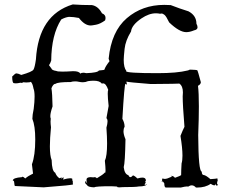

<svg xmlns="http://www.w3.org/2000/svg" viewBox="-20 -838 1039 866"><path d="M868 8Q907 8 930 -9Q941 -2 946 -2Q952 -2 953 -10Q953 -1 957 -1Q960 -1 964 -4Q959 -6 959 -12Q959 -17 962 -24Q961 -34 959 -34L958 -33Q957 -32 929 -30Q908 -48 899 -48.5Q890 -49 890 -64Q875 -64 874 -229Q877 -305 877 -358Q877 -420 873 -451Q885 -457 886 -467Q872 -520 869.5 -521.5Q867 -523 836 -524Q834 -522 826 -520Q778 -508 691 -508Q549 -508 549 -517Q549 -518 550 -518Q538 -533 538 -568Q538 -581 542 -618Q546 -655 571 -696Q574 -725 618 -755Q652 -778 683 -778Q693 -778 702 -776L708 -777Q715 -777 722.5 -770.5Q730 -764 743 -737Q789 -693 820 -693Q836 -693 855 -701Q871 -704 871 -715Q871 -722 866 -731Q866 -768 830 -787Q791 -799 750 -815L721 -816Q622 -816 552 -756Q482 -696 470 -573Q472 -569 474 -562Q455 -538 451 -524Q451 -522 426 -520Q421 -510 369 -508Q361 -510 356 -510Q347 -510 342 -506Q337 -517 310 -517Q280 -515 262 -515Q239 -515 234 -518Q214 -521 212 -529Q204 -539 201 -544Q207 -552 211 -565Q212 -681 256 -750Q274 -760 291 -762Q311 -762 336 -757Q362 -723 389 -723Q394 -723 413 -726.5Q432 -730 454 -746Q456 -752 456 -757Q456 -772 440 -778Q423 -810 395 -815Q349 -815 308 -818Q154 -771 142 -570Q137 -534 131 -524Q125 -514 76 -500Q61 -507 54 -507Q51 -507 47 -504Q43 -501 35 -493Q35 -465 42 -463Q45 -462 51 -462Q59 -462 73 -465L77 -464Q82 -464 86 -468Q84 -468 84 -467L98 -466Q115 -466 119 -469Q127 -462 131 -439Q136 -427 136 -402Q136 -379 132 -347Q126 -319 126 -302Q139 -270 139 -209Q139 -137 124 -97L129 -55Q106 -44 94 -33Q85 -41 82 -41Q80 -41 79 -39Q38 -36 38 -24L39 -20Q41 -24 42 -24Q43 -24 44 -15Q45 1 48 1Q62 1 177 7Q309 -3 309.5 -6.5Q310 -10 307 -13Q309 -14 309 -16Q309 -20 305 -28Q307 -28 307 -29Q307 -34 296 -34Q286 -34 264 -28Q267 -34 267 -36Q267 -38 266 -38Q264 -38 255 -30Q259 -35 259 -36Q259 -37 258 -37Q255 -37 248 -34Q235 -43 229 -59Q214 -66 213 -116Q205 -135 205 -178Q205 -213 210 -264Q208 -279 208 -290Q208 -298 209 -303Q207 -307 207 -314Q207 -329 217 -358Q216 -417 212 -440Q220 -460 230 -460H231Q240 -468 299 -468Q306 -471 320 -471Q327 -471 336 -469Q345 -467 354 -467Q366 -467 377 -472Q391 -474 402 -474Q430 -474 439 -461L445 -462Q458 -462 468 -433Q466 -428 466 -415Q466 -396 470 -360Q465 -329 460 -305Q465 -301 465 -290Q465 -280 460 -262Q463 -221 463 -191Q463 -134 453 -113Q456 -83 456 -70Q456 -59 454 -59L453 -60Q446 -51 417 -34Q413 -39 407 -39L401 -38L389 -39Q370 -39 370 -27Q370 -20 374 -10Q368 -16 368 -22Q364 -19 364 -15Q364 -10 373 -3Q376 6 405 7Q412 2 481 2Q495 3 502 3Q509 3 509 5Q509 7 519 7L534 6Q593 6 606 3Q639 3 644 -9Q639 -4 636 -4Q633 -4 632 -7Q637 -12 637 -15Q637 -18 634 -19Q638 -20 638 -24Q638 -37 622 -37Q613 -37 600 -33Q589 -44 580 -47Q573 -39 568 -39Q563 -39 559 -48Q542 -52 538 -84Q544 -103 546 -210Q537 -231 537 -246Q537 -258 542 -266Q542 -284 532 -302Q541 -460 546 -460Q549 -460 553 -455Q552 -463 550 -470Q558 -467 660 -459Q787 -460 789 -461Q805 -450 805 -421Q804 -415 804 -403Q804 -364 812 -266Q805 -253 794 -225Q803 -170 803 -136Q803 -114 799 -101Q797 -70 797 -48Q794 -45 769 -36Q763 -45 750 -45Q757 -40 757 -39L752 -40Q733 -31 723 -31Q719 -31 717 -32L714 -33Q711 -33 711 -26L712 -16Q709 -18 709 -19Q709 -20 712 -20Q716 -20 721 -11Q721 7 728 8H795Q815 3 823 3Q827 3 828 4Q837 -2 845 -2Q855 -2 864 8Z"/></svg>

Font: Xiaobo Songti 小帛宋体
Style: Regular
Weight: 400
Version: Version 1.501;March 17, 2024;FontCreator 14.0.0.2814 64-bit